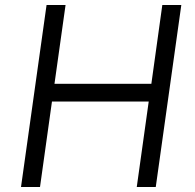

<svg xmlns="http://www.w3.org/2000/svg" viewBox="-20 -743 775 763"><path d="M63.5 0 165 -723H240.5L196.5 -410H581.5L625 -723H700.5L599 0H523.5L571 -339.5H186.5L139 0Z"/></svg>

Font: Public Sans Light
Style: Italic
Weight: 300
Italic angle: -8°
Designer: The Public Sans project authors (U.S. Web Design System). Libre Franklin designed by Pablo Impallari and Rodrigo Fuenzal
Version: Version 1.007; ttfautohint (v1.8.1) -l 8 -r 50 -G 200 -x 14 